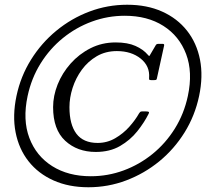

<svg xmlns="http://www.w3.org/2000/svg" viewBox="-20 -780 910 810"><path d="M516.5 -760Q600 -760 664 -731.2Q728 -702.5 769 -650.5Q810 -598.5 823.8 -528.2Q837.5 -458 820 -375Q802.5 -292 758.8 -221.5Q715 -151 651.8 -99.2Q588.5 -47.5 512.2 -18.8Q436 10 353 10Q270 10 205.8 -18.8Q141.5 -47.5 100.5 -99.5Q59.5 -151.5 45.8 -221.8Q32 -292 49.5 -375Q67 -458 110.8 -528.2Q154.5 -598.5 217.8 -650.5Q281 -702.5 357.2 -731.2Q433.5 -760 516.5 -760ZM363 -36.5Q435 -36.5 501.5 -61Q568 -85.5 623.5 -130.5Q679 -175.5 717.8 -237.8Q756.5 -300 772.5 -375Q794 -475.5 765.2 -551.8Q736.5 -628 669.2 -670.8Q602 -713.5 506.5 -713.5Q434.5 -713.5 367.8 -689Q301 -664.5 245.5 -619.5Q190 -574.5 151.2 -512.2Q112.5 -450 96.5 -375Q75 -274.5 103.8 -198.2Q132.5 -122 200.2 -79.2Q268 -36.5 363 -36.5ZM606.5 -299Q588.5 -263 559 -226Q529.5 -189 486.5 -164Q443.5 -139 384 -139Q306 -139 255 -186.2Q204 -233.5 204 -328Q204 -375.5 223.2 -423.8Q242.5 -472 278 -512Q313.5 -552 361.8 -576.5Q410 -601 468 -601Q518.5 -601 551.5 -586.2Q584.5 -571.5 603.5 -549Q608.5 -543.5 609.5 -543.5Q610.5 -543.5 614 -550L637.5 -590Q640.5 -595 648.5 -595H666.5Q673.5 -595 672.5 -588.5L642.5 -452Q641.5 -445.5 639.5 -443.8Q637.5 -442 630 -442H618Q611 -442 609.8 -444Q608.5 -446 609 -451.5Q613 -501 573.5 -532.8Q534 -564.5 473 -564.5Q425.5 -564.5 388.2 -542.8Q351 -521 325.2 -485.8Q299.5 -450.5 286.2 -409Q273 -367.5 273 -328Q273 -255 302.2 -216Q331.5 -177 392 -177Q432 -177 466 -196.8Q500 -216.5 525.8 -245.5Q551.5 -274.5 566.5 -301.5Q568.5 -305 571.2 -307.5Q574 -310 579.5 -310H595Q605.5 -310 607.8 -307.5Q610 -305 606.5 -299Z"/></svg>

Font: Besley
Style: Italic
Weight: 400
Italic angle: -13°
Designer: Owen Earl
Foundry: indestructible type*
Version: Version 4.000; ttfautohint (v1.8.4.7-5d5b)